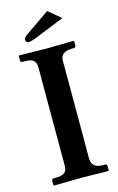

<svg xmlns="http://www.w3.org/2000/svg" viewBox="-125 -871 570 925"><g transform="rotate(-15 159.5 -408.5)"><path d="M210 -818.8 272 -767.1 127.9 -709Q99.6 -697.3 85 -696.8Q71.8 -698.7 70.8 -711.9Q72.8 -723.1 85.9 -732.9ZM221.2 -76.2Q223.6 -32.7 275.9 -32.2H290Q297.4 -30.3 297.9 -22.9V0L295.9 2Q294.9 2 160.2 0Q160.2 0 23.9 2L22 0V-22.9Q23.4 -30.8 29.8 -32.2H43.9Q91.8 -32.2 97.7 -62Q98.6 -68.8 99.1 -76.2V-568.8Q99.1 -605.5 64.9 -611.3Q55.2 -612.8 43.9 -612.8H29.8Q22.9 -614.7 22 -621.1V-645L23.9 -647Q24.9 -647 160.2 -645L295.9 -647L297.9 -645V-621.1Q295.9 -614.3 290 -612.8H275.9Q221.7 -611.3 221.2 -568.8Z"/></g></svg>

Font: Linux Libertine O
Style: Semibold
Weight: 700
Designer: Philipp H. Poll
Foundry: Philipp H. Poll
Version: Version 5.0.0